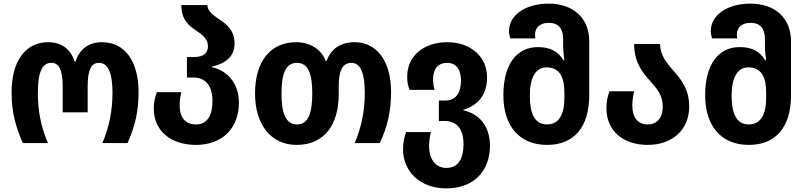

<svg xmlns="http://www.w3.org/2000/svg" viewBox="-20 -790 4447 1060"><path d="M106 0H245C207 -86 189 -177 189 -276C189 -393 213 -443 264 -443C308 -443 326 -400 326 -314V-170H464V-314C464 -401 482 -443 526 -443C580 -443 601 -380 601 -278C601 -181 583 -87 545 0H684C727 -97 745 -177 745 -281C745 -447 673 -557 543 -557C469 -557 419 -518 397 -450H392C371 -517 322 -557 245 -557C116 -557 44 -446 44 -281C44 -176 63 -99 106 0Z M1062 10C1210 10 1299 -85 1299 -223C1299 -340 1225 -403 1150 -419V-422C1225 -439 1275 -478 1275 -550C1275 -621 1232 -656 1191 -683C1155 -708 1126 -728 1125 -762H981C981 -680 1024 -647 1065 -620C1098 -597 1128 -575 1128 -535C1128 -499 1106 -475 1050 -475H1012V-362H1049C1115 -362 1153 -315 1153 -233C1153 -155 1126 -103 1062 -103C1003 -103 972 -143 972 -206C972 -234 975 -258 981 -281H846C836 -254 829 -228 829 -192C829 -64 926 10 1062 10Z M1618 10C1771 10 1850 -103 1850 -269V-312C1850 -401 1871 -443 1921 -443C1972 -443 1994 -380 1994 -278C1994 -181 1976 -87 1938 0H2077C2120 -93 2139 -177 2139 -283C2139 -447 2064 -557 1938 -557C1860 -557 1808 -521 1783 -454H1778C1753 -521 1687 -557 1615 -557C1472 -557 1388 -450 1388 -274C1388 -102 1476 10 1618 10ZM1620 -103C1558 -103 1534 -164 1534 -274C1534 -385 1558 -443 1619 -443C1681 -443 1704 -384 1704 -274C1704 -164 1681 -103 1620 -103Z M2445 250C2595 250 2685 154 2685 15C2685 -100 2619 -164 2538 -181V-184C2619 -208 2669 -267 2669 -363C2669 -475 2581 -557 2449 -557C2322 -557 2228 -483 2228 -367C2228 -336 2232 -318 2241 -294H2379C2373 -315 2371 -332 2371 -355C2371 -407 2397 -443 2448 -443C2499 -443 2525 -406 2525 -345C2525 -283 2501 -235 2439 -235H2403V-122H2436C2501 -122 2539 -78 2539 6C2539 84 2511 137 2445 137C2376 137 2349 77 2349 18C2349 -10 2353 -39 2359 -61H2222C2213 -35 2205 -3 2205 33C2205 152 2293 250 2445 250Z M3000 10C3149 10 3233 -88 3233 -264V-563C3233 -688 3147 -770 3009 -770C2887 -770 2790 -711 2790 -617C2790 -605 2793 -592 2797 -578H2936C2935 -585 2934 -592 2934 -599C2934 -638 2962 -664 3009 -664C3064 -664 3089 -631 3089 -575V-538C3089 -511 3092 -486 3096 -457H3091C3061 -506 3018 -530 2950 -530C2834 -530 2759 -437 2759 -264C2759 -93 2849 10 3000 10ZM3000 -103C2931 -103 2905 -165 2905 -262C2905 -360 2937 -418 2996 -418C3071 -418 3096 -364 3096 -275V-252C3096 -158 3066 -103 3000 -103Z M3556 10C3691 10 3785 -73 3785 -202C3785 -296 3741 -351 3698 -400C3659 -443 3625 -486 3624 -547H3481C3481 -440 3532 -385 3575 -336C3609 -298 3639 -262 3639 -202C3639 -140 3608 -103 3555 -103C3501 -103 3471 -143 3471 -206C3471 -235 3475 -261 3481 -286H3345C3334 -256 3328 -231 3328 -192C3328 -64 3424 10 3556 10Z M4114 10C4263 10 4347 -88 4347 -264V-563C4347 -688 4261 -770 4123 -770C4001 -770 3904 -711 3904 -617C3904 -605 3907 -592 3911 -578H4050C4049 -585 4048 -592 4048 -599C4048 -638 4076 -664 4123 -664C4178 -664 4203 -631 4203 -575V-538C4203 -511 4206 -486 4210 -457H4205C4175 -506 4132 -530 4064 -530C3948 -530 3873 -437 3873 -264C3873 -93 3963 10 4114 10ZM4114 -103C4045 -103 4019 -165 4019 -262C4019 -360 4051 -418 4110 -418C4185 -418 4210 -364 4210 -275V-252C4210 -158 4180 -103 4114 -103Z"/></svg>

Font: Noto Sans Georgian SemiCondensed Bold
Style: Regular
Weight: 700
Width: 4
Designer: Monotype Design Team, Akaki Razmadze
Foundry: Google LLC
Version: Version 2.005